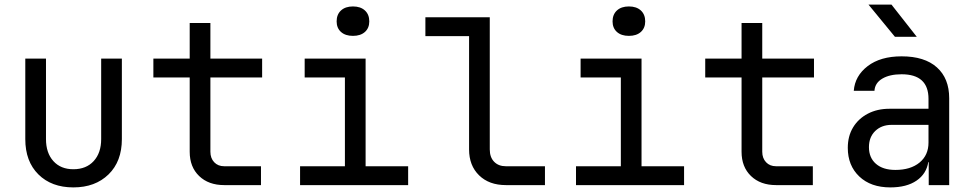

<svg xmlns="http://www.w3.org/2000/svg" viewBox="-20 -805 4240 835"><path d="M299 10Q204 10 147 -46.5Q90 -103 90 -200V-550H180V-200Q180 -140 212 -104.5Q244 -69 299 -69Q355 -69 387.5 -104.5Q420 -140 420 -200V-550H510V-200Q510 -103 452 -46.5Q394 10 299 10Z M955 0Q887 0 846 -39.5Q805 -79 805 -145V-468H647V-550H805V-705H895V-550H1120V-468H895V-145Q895 -117 911.5 -99.5Q928 -82 955 -82H1115V0Z M1285 0V-82H1480V-468H1305V-550H1570V-82H1755V0ZM1515 -649Q1482 -649 1463 -666Q1444 -683 1444 -712Q1444 -742 1463 -759.5Q1482 -777 1515 -777Q1548 -777 1567 -759.5Q1586 -742 1586 -712Q1586 -683 1567 -666Q1548 -649 1515 -649Z M2180 0Q2107 0 2063.5 -42.5Q2020 -85 2020 -155V-648H1830V-730H2110V-155Q2110 -121 2129 -101.5Q2148 -82 2180 -82H2350V0Z M2485 0V-82H2680V-468H2505V-550H2770V-82H2955V0ZM2715 -649Q2682 -649 2663 -666Q2644 -683 2644 -712Q2644 -742 2663 -759.5Q2682 -777 2715 -777Q2748 -777 2767 -759.5Q2786 -742 2786 -712Q2786 -683 2767 -666Q2748 -649 2715 -649Z M3355 0Q3287 0 3246 -39.5Q3205 -79 3205 -145V-468H3047V-550H3205V-705H3295V-550H3520V-468H3295V-145Q3295 -117 3311.5 -99.5Q3328 -82 3355 -82H3515V0Z M3852 10Q3767 10 3717 -37.5Q3667 -85 3667 -162Q3667 -213 3690 -251Q3713 -289 3754 -310.5Q3795 -332 3848 -332H4018V-375Q4018 -482 3901 -482Q3849 -482 3817 -463Q3785 -444 3783 -410H3693Q3698 -475 3753.5 -517.5Q3809 -560 3901 -560Q4001 -560 4054.5 -512Q4108 -464 4108 -378V0H4019V-100H4017Q4009 -49 3966 -19.5Q3923 10 3852 10ZM3874 -66Q3940 -66 3979 -98Q4018 -130 4018 -185V-262H3858Q3814 -262 3786.5 -235.5Q3759 -209 3759 -165Q3759 -119 3789.5 -92.5Q3820 -66 3874 -66ZM3872 -645 3757 -785H3857L3967 -645Z"/></svg>

Font: JetBrainsMono NFM
Style: Regular
Weight: 400
Monospace: yes
Designer: Philipp Nurullin, Konstantin Bulenkov
Foundry: JetBrains
Version: Version 2.304; ttfautohint (v1.8.4.7-5d5b);Nerd Fonts 3.3.0